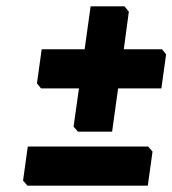

<svg xmlns="http://www.w3.org/2000/svg" viewBox="-20 -748 546 608"><path d="M388 -711 372 -592H493L506 -576L491 -468H354L335 -331H227L213 -347L230 -468H110L97 -484L112 -592H248L267 -728H374ZM448 -160H67L53 -176L68 -284H449L463 -268Z"/></svg>

Font: Chau Philomene One
Style: Italic
Weight: 400
Designer: Vicente Lamonaca
Foundry: TipoType
Version: Version 1.002